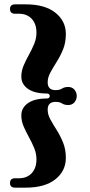

<svg xmlns="http://www.w3.org/2000/svg" viewBox="-20 -749 414 882"><path d="M208.5 -308Q208.5 -319.5 194 -319.5Q139 -319.5 108.5 -340.8Q78 -362 78 -397.5Q78 -423 88.5 -447.8Q99 -472.5 112.8 -497.2Q126.5 -522 137 -547.2Q147.5 -572.5 147.5 -598.5Q147.5 -639.5 125.5 -662.8Q103.5 -686 66 -686H49Q26 -686 26 -707.5Q26 -729 49 -729H98.5Q186 -729 234.2 -690.8Q282.5 -652.5 282.5 -593Q282.5 -553.5 269.8 -522.2Q257 -491 240.5 -465Q224 -439 211.5 -416Q199 -393 199 -371Q199 -335 235 -335Q254 -335 265 -342.2Q276 -349.5 293.5 -349.5Q311.5 -349.5 322 -337Q332.5 -324.5 332.5 -308Q332.5 -291.5 322 -279Q311.5 -266.5 293.5 -266.5Q276 -266.5 265 -273.8Q254 -281 235 -281Q199 -281 199 -245Q199 -223 211.5 -200.2Q224 -177.5 240.5 -151.5Q257 -125.5 269.8 -94Q282.5 -62.5 282.5 -23.5Q282.5 36.5 234.2 74.8Q186 113 98.5 113H49Q26 113 26 91.5Q26 70 49 70H66Q103.5 70 125.5 46.8Q147.5 23.5 147.5 -17.5Q147.5 -43.5 137 -69Q126.5 -94.5 112.8 -119.2Q99 -144 88.5 -168.5Q78 -193 78 -218.5Q78 -254 108.5 -275.2Q139 -296.5 194 -296.5Q208.5 -296.5 208.5 -308Z"/></svg>

Font: Fraunces 144pt S050
Style: Bold
Weight: 700
Version: Version 1.000; ttfautohint (v1.8.3)